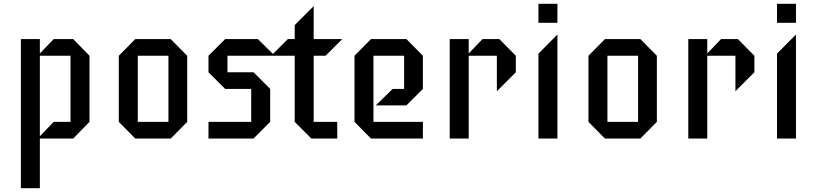

<svg xmlns="http://www.w3.org/2000/svg" viewBox="-20 -723 4259 1002"><path d="M447 -87 362 0H188V259H89V-519H188V-444L260 -519H362L447 -432ZM348 -87V-432H188V-12L260 -87Z M957 -87 871 0H686L600 -87V-432L686 -519H871L957 -432ZM859 -87V-432H699V-87Z M1414 -432H1167V-346H1303L1390 -259V-87L1303 0H1068V-87H1291V-259H1155L1068 -346V-432L1155 -519H1326Z M1766 -519 1679 -432H1617V-87H1740V0H1605L1518 -87V-432H1395L1482 -519H1518V-592L1617 -691V-519Z M2187 0H1916L1830 -87V-432L1916 -519H2101L2187 -432V-259L2101 -173H1941L2029 -259H2089V-432H1929V-87H2187Z M2672 -346 2573 -247V-432H2426V0H2327V-519H2426V-444L2498 -519H2586L2672 -432Z M2889 -604H2790V-703H2889ZM2889 0H2790V-443L2889 -543Z M3408 -87 3322 0H3137L3051 -87V-432L3137 -519H3322L3408 -432ZM3310 -87V-432H3150V-87Z M3917 -346 3818 -247V-432H3671V0H3572V-519H3671V-444L3743 -519H3831L3917 -432Z M4134 -604H4035V-703H4134ZM4134 0H4035V-443L4134 -543Z"/></svg>

Font: Iceberg
Style: Regular
Weight: 400
Designer: Victor Kharyk
Foundry: Cyreal (www.cyreal.org)
Version: Version 1.002